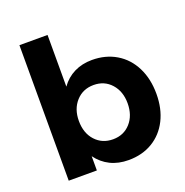

<svg xmlns="http://www.w3.org/2000/svg" viewBox="-133 -862 950 988"><g transform="rotate(-20 342.0 -368.0)"><path d="M656 -266Q656 -185 625 -123.5Q594 -62 537.5 -28Q481 6 406 6Q350 6 306.5 -15.5Q263 -37 233 -78V0H79V-742H233V-459Q262 -500 305.5 -521.5Q349 -543 403 -543Q478 -543 535.5 -508.5Q593 -474 624.5 -411Q656 -348 656 -266ZM500 -271Q500 -336 463 -377.5Q426 -419 367 -419Q308 -419 270.5 -377.5Q233 -336 233 -271Q233 -204 270.5 -163Q308 -122 367 -122Q426 -122 463 -163.5Q500 -205 500 -271Z"/></g></svg>

Font: Montserrat arm2 SemiBold
Style: Regular
Weight: 600
Designer: Julieta Ulanovsky
Foundry: Julieta Ulanovsky
Version: Version 6.000